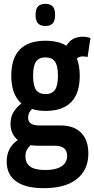

<svg xmlns="http://www.w3.org/2000/svg" viewBox="-20 -764 494 1004"><path d="M218 -184Q179 -184 148 -194Q127 -176 127 -149Q127 -108 184 -108H296Q367 -108 404.5 -69.5Q442 -31 442 39Q442 124 382 172Q322 220 209 220Q114 220 64.5 184.5Q15 149 15 81Q15 8 73 -32Q35 -63 35 -116Q35 -152 50.5 -177.5Q66 -203 92 -223Q39 -269 39 -368Q39 -551 218 -551Q285 -551 327 -525Q355 -572 412 -572Q435 -572 453 -565L438 -466Q426 -469 412 -469Q395 -469 382 -458Q397 -420 397 -368Q397 -184 218 -184ZM218 -272Q251 -272 267 -293.5Q283 -315 283 -368Q283 -421 267 -442.5Q251 -464 218 -464Q185 -464 169 -442.5Q153 -421 153 -368Q153 -315 169 -293.5Q185 -272 218 -272ZM113 53Q113 89 138 107Q163 125 217 125Q273 125 302 105.5Q331 86 331 52Q331 25 315.5 11.5Q300 -2 264 -2H177Q157 -2 140 -5Q127 7 120 20.5Q113 34 113 53ZM217 -628Q193 -628 179.5 -641Q166 -654 166 -686Q166 -718 179.5 -731Q193 -744 217 -744Q242 -744 255 -731Q268 -718 268 -686Q268 -654 255 -641Q242 -628 217 -628Z"/></svg>

Font: Georama Semi Condensed SemiBold
Style: Regular
Weight: 600
Width: 4
Designer: Jean-Baptiste Levee
Foundry: Production Type
Version: Version 1.000